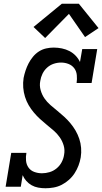

<svg xmlns="http://www.w3.org/2000/svg" viewBox="-20 -997 546 1025"><path d="M223 8Q203 8 184 4.5Q165 1 149 -8Q133 -17 120.5 -31Q108 -45 101 -62L91 0H10L40 -181H121Q117 -160 119 -139Q121 -118 132.5 -102Q144 -86 163.5 -79Q183 -72 204 -72Q224 -72 244.5 -78Q265 -84 282 -98Q299 -112 309 -131Q319 -150 322 -170Q327 -196 320 -220Q313 -244 299 -264Q285 -284 267 -299.5Q249 -315 230 -330.5Q211 -346 193.5 -362Q176 -378 160.5 -396.5Q145 -415 133 -435.5Q121 -456 113.5 -480Q106 -504 104 -529.5Q102 -555 106 -581Q110 -601 116.5 -620.5Q123 -640 132.5 -658.5Q142 -677 156 -694Q170 -711 188 -722.5Q206 -734 226.5 -738.5Q247 -743 266 -743Q289 -743 310.5 -738.5Q332 -734 350.5 -724.5Q369 -715 383.5 -700Q398 -685 407 -666L419 -735H499L469 -554H389Q392 -575 390 -596Q388 -617 376.5 -632.5Q365 -648 346 -655.5Q327 -663 306 -663Q286 -663 266.5 -656.5Q247 -650 231.5 -636Q216 -622 207 -603.5Q198 -585 195 -565Q190 -540 197 -515.5Q204 -491 217.5 -471.5Q231 -452 249.5 -436Q268 -420 286.5 -405Q305 -390 322.5 -374Q340 -358 355.5 -339.5Q371 -321 383 -300.5Q395 -280 403 -256.5Q411 -233 413 -207.5Q415 -182 411 -157Q407 -134 399 -113Q391 -92 378.5 -72.5Q366 -53 348 -37Q330 -21 309.5 -10.5Q289 0 266.5 4Q244 8 223 8Q223 8 223 8Q223 8 223 8ZM221 -794 159 -853 310 -977H401L506 -847L434 -799L348 -923Z"/></svg>

Font: Iosevka Slab Medium Oblique
Style: Regular
Weight: 500
Italic angle: -9°
Monospace: yes
Designer: Belleve Invis
Foundry: Belleve Invis
Version: Version 11.1.1; ttfautohint (v1.8.3)